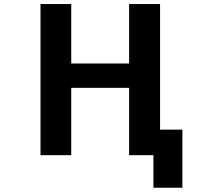

<svg xmlns="http://www.w3.org/2000/svg" viewBox="-20 -752 1040 933"><path d="M607.4 -325.2H326.2V2H176.8V-732.4H326.2V-443.4H607.4V-732.4H757.8V-122.1H866.2V160.2H725.6V2H707H607.4Z"/></svg>

Font: GenEi Gothic M Regular
Style: Bold
Weight: 700
Designer: o_tamon (Modified); [Source Han Sans]
Ryoko NISHIZUKA  (kana & ideographs); Paul D. Hunt (Latin, Greek & Cyrillic); Wenl
Version: Version 1.1a;Original Version 1.004